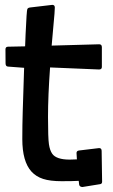

<svg xmlns="http://www.w3.org/2000/svg" viewBox="-20 -731 456 773"><path d="M296.9 -2.9Q273.4 -1.5 227.8 -1.5Q182.1 -1.5 153.6 -10.7Q125 -20 106.4 -40.5Q69.8 -81.1 69.8 -170.9Q69.8 -229 71.5 -282Q73.2 -335 74.5 -376.2Q75.7 -417.5 77.1 -458L12.2 -462.9Q2.4 -463.4 2.4 -476.1L2 -532.2Q2 -543 12.7 -543L81.1 -544.4Q82 -569.8 83 -592.8L86.9 -666.5Q88.4 -692.4 90.8 -696Q93.3 -699.7 99.6 -700.7L190.4 -711.4Q200.7 -711.4 200.7 -700.7Q200.7 -685.1 195.3 -629.9L188 -547.4L379.4 -552.7Q390.1 -552.7 390.1 -541V-461.4Q390.1 -451.7 379.4 -451.2L181.6 -459.5Q173.3 -345.2 173.3 -260.3Q173.3 -175.3 177 -150.4Q180.7 -125.5 190.4 -111.8Q207 -88.4 261.2 -88.4Q276.9 -88.4 289.6 -89.4Q288.1 -106.4 288.1 -115Q288.1 -123.5 297.4 -125L378.9 -134.8Q389.2 -134.8 389.2 -123.5L391.1 0.5Q391.1 8.8 383.8 10.3L311.5 22Q300.3 21 298.8 12.7Z"/></svg>

Font: Wellfleet
Style: Regular
Weight: 400
Designer: Riccardo De Franceschi
Foundry: Riccardo De Franceschi
Version: Version 1.002